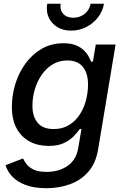

<svg xmlns="http://www.w3.org/2000/svg" viewBox="-20 -782 660 1018"><path d="M225.6 215.8Q160.2 215.8 115.5 198.7Q70.8 181.6 44.7 153.8Q18.6 126 9.3 93.8L102.1 58.1Q108.9 72.8 121.8 89.4Q134.8 106 159.7 117.7Q184.6 129.4 227.5 129.4Q292 129.4 337.9 97.9Q383.8 66.4 394.5 3.9L412.1 -99.1L402.3 -97.2Q389.6 -79.1 369.4 -58.3Q349.1 -37.6 317.4 -22.9Q285.6 -8.3 237.3 -8.3Q180.7 -8.3 136.7 -32Q92.8 -55.7 67.9 -101.8Q43 -147.9 43 -215.3Q43 -277.3 61.5 -337.4Q80.1 -397.5 115.7 -446Q151.4 -494.6 201.9 -523.7Q252.4 -552.7 316.4 -552.7Q355.5 -552.7 381.6 -542.2Q407.7 -531.7 424.1 -515.9Q440.4 -500 449.5 -483.2Q458.5 -466.3 463.4 -454.1L472.7 -456.1L487.8 -545.9H592.8L500 11.2Q487.8 83 449 127.9Q410.2 172.9 352.3 194.3Q294.4 215.8 225.6 215.8ZM264.2 -97.7Q311 -97.7 345.5 -118.7Q379.9 -139.6 402.6 -174.3Q425.3 -209 436 -250.7Q446.8 -292.5 446.8 -334.5Q446.8 -392.6 419.7 -427Q392.6 -461.4 336.9 -461.4Q293 -461.4 258.3 -440.2Q223.6 -418.9 200 -383.8Q176.3 -348.6 164.1 -306.2Q151.9 -263.7 151.9 -221.2Q151.9 -164.6 179.7 -131.1Q207.5 -97.7 264.2 -97.7ZM356.4 -619.6Q314.5 -619.6 283.4 -638.7Q252.4 -657.7 238 -689.9Q223.6 -722.2 230.5 -762.2H301.8Q296.4 -729.5 315.2 -708.7Q334 -688 368.2 -688Q391.1 -688 410.6 -697.3Q430.2 -706.5 443.4 -723.4Q456.5 -740.2 460 -762.2H531.2Q524.9 -722.2 499.5 -689.7Q474.1 -657.2 436.8 -638.4Q399.4 -619.6 356.4 -619.6Z"/></svg>

Font: Inter Medium
Style: Italic
Weight: 500
Italic angle: -9.3988°
Designer: Rasmus Andersson
Foundry: rsms
Version: Version 4.001;git-66647c0bb